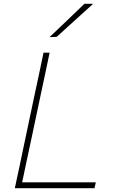

<svg xmlns="http://www.w3.org/2000/svg" viewBox="-20 -990 606 1010"><path d="M58 0Q71 -60 83 -116.5Q94.5 -173 108.5 -238L158 -472.5Q172.5 -539.5 184.5 -596.2Q196.5 -653 209 -713H241Q228.5 -653 216.5 -596.2Q204.5 -539.5 190 -472L141.5 -242.5Q129 -184.5 118.2 -134Q107.5 -83.5 96.5 -31H484L477 0ZM241 -795Q288.5 -840 333.5 -883Q378 -926 424 -970H470Q421.5 -926 374 -883Q326.5 -839.5 278 -796Z"/></svg>

Font: Heraclito Thin
Style: Italic
Weight: 100
Italic angle: -12°
Designer: Kostas Bartsokas (font) & Cristiano Sobral (main changes)
Foundry: Kostas Bartsokas (font) & Cristiano Sobral (main changes)
Version: Version 1.00;July 8, 2020;FontCreator 13.0.0.2655 64-bit